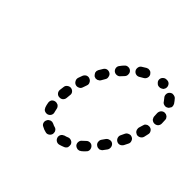

<svg xmlns="http://www.w3.org/2000/svg" viewBox="-144 -725 917 917"><g transform="rotate(45 315.0 -266.5)"><path d="M297 8Q298 3 297 -2Q297 -7 294 -11Q292 -15 288 -18Q284 -21 279 -22Q271 -24 264 -28Q259 -30 254 -31Q250 -31 245 -30Q240 -28 236 -25Q232 -22 230 -17Q225 -8 228 2Q231 12 241 16Q253 23 267 26Q277 29 286 23Q294 18 297 8ZM393 1Q394 -4 394 -9Q394 -14 393 -18Q391 -23 387 -27Q384 -30 379 -32Q374 -34 369 -34Q364 -34 360 -32Q351 -28 342 -26Q337 -24 333 -21Q329 -18 327 -14Q324 -9 324 -4Q323 0 325 5Q328 15 337 20Q346 25 356 22Q367 19 379 14Q384 12 387 9Q391 5 393 1ZM476 -63Q476 -68 474 -73Q472 -78 469 -81Q462 -89 452 -89Q441 -89 434 -82Q426 -75 419 -68Q411 -62 410 -51Q409 -41 415 -33Q419 -29 423 -27Q427 -25 432 -24Q437 -24 442 -25Q447 -27 451 -30Q460 -37 468 -46Q472 -49 474 -54Q476 -58 476 -63ZM195 -42Q199 -40 204 -40Q209 -39 214 -41Q223 -44 228 -53Q233 -63 229 -73Q227 -81 225 -91Q224 -96 221 -100Q218 -104 214 -107Q210 -109 205 -110Q200 -111 195 -110Q185 -108 179 -100Q174 -91 176 -81Q178 -68 182 -57Q184 -52 187 -48Q190 -44 195 -42ZM528 -161Q519 -167 509 -164Q499 -162 493 -154Q487 -145 481 -137Q478 -133 477 -128Q476 -123 477 -118Q477 -113 480 -109Q482 -105 487 -102Q491 -99 495 -98Q500 -97 505 -97Q510 -98 514 -101Q519 -103 521 -107Q528 -116 535 -126Q540 -135 538 -145Q536 -155 528 -161ZM195 -138Q205 -137 213 -143Q221 -150 222 -160Q223 -170 224 -181Q226 -191 220 -199Q214 -207 203 -209Q193 -210 185 -204Q176 -198 175 -188Q173 -176 172 -165Q171 -154 178 -146Q185 -138 195 -138ZM574 -248Q564 -253 555 -249Q545 -246 540 -237Q535 -227 531 -218Q526 -209 529 -199Q532 -189 541 -184Q550 -179 560 -182Q570 -186 575 -195Q580 -205 585 -215Q590 -224 586 -234Q583 -244 574 -248ZM210 -235Q219 -232 229 -237Q238 -241 241 -251Q244 -261 248 -271Q252 -281 247 -290Q243 -299 233 -303Q224 -307 214 -303Q205 -298 201 -289Q197 -278 193 -267Q190 -257 195 -248Q200 -238 210 -235ZM601 -343Q597 -344 592 -343Q587 -343 583 -340Q578 -337 575 -333Q573 -329 572 -324Q569 -314 566 -304Q565 -299 566 -295Q566 -290 569 -285Q571 -281 575 -278Q579 -275 584 -273Q594 -271 603 -276Q612 -281 615 -291Q618 -302 620 -313Q623 -323 617 -332Q612 -341 601 -343ZM233 -342Q235 -338 238 -334Q241 -330 245 -327Q250 -325 254 -324Q259 -324 264 -325Q269 -327 273 -330Q277 -333 279 -337Q284 -347 290 -356Q295 -364 292 -374Q290 -385 281 -390Q272 -395 262 -393Q252 -390 247 -381Q241 -372 235 -361Q233 -357 232 -352Q232 -347 233 -342ZM621 -436Q617 -439 612 -441Q607 -442 602 -442Q592 -441 585 -433Q579 -425 579 -415Q580 -405 580 -395Q580 -390 582 -386Q584 -381 587 -377Q591 -374 595 -372Q600 -370 605 -370Q615 -370 623 -377Q630 -385 630 -395Q630 -407 629 -419Q629 -424 627 -428Q624 -433 621 -436ZM296 -412Q304 -406 314 -407Q325 -408 331 -416Q338 -424 345 -431Q352 -439 351 -449Q351 -460 343 -467Q335 -474 325 -473Q315 -473 308 -465Q300 -457 293 -447Q286 -439 287 -429Q288 -419 296 -412ZM570 -532Q565 -533 561 -531Q556 -529 552 -525Q545 -518 545 -508Q545 -497 552 -490Q557 -484 562 -477Q567 -468 577 -466Q587 -463 596 -469Q601 -471 603 -476Q606 -480 608 -484Q609 -489 608 -494Q607 -499 605 -503Q597 -515 588 -525Q584 -529 580 -530Q575 -532 570 -532ZM363 -485Q369 -476 379 -474Q389 -472 398 -478Q406 -483 415 -488Q424 -493 427 -503Q430 -513 425 -522Q422 -526 419 -529Q415 -533 410 -534Q405 -535 400 -535Q395 -534 391 -532Q380 -526 370 -519Q362 -514 360 -504Q358 -493 363 -485ZM472 -535Q472 -525 480 -518Q487 -510 497 -510Q499 -510 500 -510Q505 -510 509 -512Q514 -514 518 -517Q521 -521 523 -525Q525 -530 525 -535Q525 -545 518 -553Q511 -560 501 -560Q499 -560 497 -560Q487 -560 480 -553Q472 -546 472 -535Z"/></g></svg>

Font: FRB American Cursive Guidelines Dashed Black
Style: Bold Italic
Weight: 900
Italic angle: -25°
Version: Version 2.0;Modular Font Editor K font №1